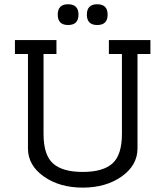

<svg xmlns="http://www.w3.org/2000/svg" viewBox="-20 -855 762 885"><path d="M428.2 -739.7Q380.4 -739.7 380.4 -787.6Q380.4 -835.4 428.2 -835.4Q476.1 -835.4 476.1 -787.6Q476.1 -739.7 428.2 -739.7ZM293.9 -739.7Q246.1 -739.7 246.1 -787.6Q246.1 -835.4 293.9 -835.4Q341.8 -835.4 341.8 -787.6Q341.8 -739.7 293.9 -739.7ZM542 -237.8V-606H481.9V-670.4H673.3V-606H613.8V-170.9Q613.8 -93.3 541 -41.7Q468.3 9.8 361.3 9.8Q254.4 9.8 181.6 -41.7Q108.9 -93.3 108.9 -170.9V-606H48.8V-670.4H240.2V-606H180.7V-237.8Q180.7 -141.1 224.1 -101.8Q267.6 -62.5 361.3 -62.5Q455.1 -62.5 498.5 -101.8Q542 -141.1 542 -237.8Z"/></svg>

Font: Eligible
Style: Regular
Weight: 500
Version: Version 1.1